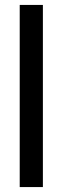

<svg xmlns="http://www.w3.org/2000/svg" viewBox="-20 -759 254 779"><path d="M60 0H154V-739H60Z"/></svg>

Font: Involve Medium
Style: Regular
Weight: 500
Designer: Stefan Peev
Foundry: Context Ltd.
Version: Version 1.001